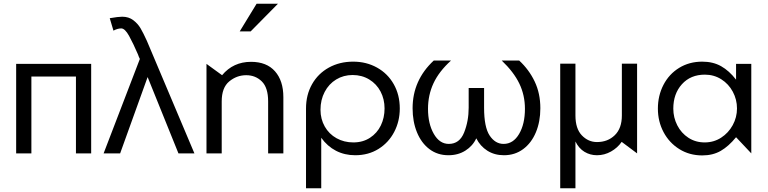

<svg xmlns="http://www.w3.org/2000/svg" viewBox="-20 -826 4134 1034"><path d="M67 -482V0H149V-414H389V0H471V-482Z M538 0H627L775 -411L941 0H1027L771 -606Q752 -648 737 -673.5Q722 -699 697.5 -717.5Q673 -736 638 -736Q617 -736 571 -728L591 -661Q613 -673 633 -673Q653 -673 675.5 -632Q698 -591 723 -533Q728 -518 733 -509V-508Z M1332 -493Q1236 -493 1176 -421L1092 -482V0H1174V-280Q1174 -354 1214.5 -387.5Q1255 -421 1306 -421Q1356 -421 1390 -387.5Q1424 -354 1424 -280V0H1506V-303Q1506 -391 1461 -442Q1416 -493 1332 -493ZM1271 -657H1330L1477 -806H1362Z M2051 -242Q2051 -292 2029.5 -333Q2008 -374 1968.5 -398Q1929 -422 1879 -422Q1830 -422 1790.5 -398Q1751 -374 1728.5 -331Q1706 -288 1706 -235Q1706 -185 1729 -144.5Q1752 -104 1792.5 -81.5Q1833 -59 1883 -59Q1934 -59 1972.5 -84Q2011 -109 2031 -150.5Q2051 -192 2051 -242ZM1882 -494Q1953 -494 2010.5 -462Q2068 -430 2100.5 -372.5Q2133 -315 2133 -242Q2133 -173 2103 -115.5Q2073 -58 2018.5 -24Q1964 10 1893 10Q1836 10 1789.5 -14Q1743 -38 1710 -84V188H1628V-242Q1628 -315 1660.5 -372.5Q1693 -430 1751 -462Q1809 -494 1882 -494Z M2504 -352V-246Q2504 -174 2479.5 -112.5Q2455 -51 2397 -51Q2347 -51 2316 -105.5Q2285 -160 2285 -240Q2285 -314 2314.5 -377.5Q2344 -441 2409 -500H2316Q2202 -394 2202 -243Q2202 -171 2225.5 -113.5Q2249 -56 2292.5 -23Q2336 10 2395 10Q2447 10 2486.5 -15Q2526 -40 2545 -81Q2566 -39 2604.5 -14.5Q2643 10 2694 10Q2753 10 2797.5 -23Q2842 -56 2866 -113.5Q2890 -171 2890 -243Q2890 -323 2859.5 -387Q2829 -451 2776 -500H2682Q2747 -438 2777 -375.5Q2807 -313 2807 -240Q2807 -158 2775.5 -104.5Q2744 -51 2692 -51Q2647 -51 2617 -96Q2587 -141 2587 -246V-352Z M2997 188V-483H3079V-204Q3079 -133 3113.5 -97Q3148 -61 3195 -61Q3253 -61 3291 -98Q3329 -135 3329 -204V-483H3411V0L3328 -62Q3306 -30 3270.5 -10Q3235 10 3195 10Q3158 10 3127.5 -8.5Q3097 -27 3079 -64V188Z M3776 -424Q3825 -424 3864.5 -399Q3904 -374 3926.5 -332Q3949 -290 3949 -242Q3949 -194 3926 -152Q3903 -110 3863.5 -84.5Q3824 -59 3775 -59Q3726 -59 3687.5 -84Q3649 -109 3627.5 -151Q3606 -193 3606 -241Q3606 -321 3652.5 -372.5Q3699 -424 3776 -424ZM4026 -482H3944V-397Q3907 -445 3863.5 -469.5Q3820 -494 3762 -494Q3692 -494 3637.5 -460.5Q3583 -427 3553 -369Q3523 -311 3523 -241Q3523 -172 3553.5 -114.5Q3584 -57 3638.5 -23Q3693 11 3762 11Q3819 11 3861.5 -13.5Q3904 -38 3944 -87L4026 0Z"/></svg>

Font: Geom Light
Style: Regular
Weight: 300
Version: Version 1.102